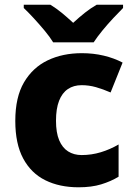

<svg xmlns="http://www.w3.org/2000/svg" viewBox="-20 -786 567 816"><path d="M314 10Q233 10 172.5 -20Q112 -50 78.5 -112.5Q45 -175 45 -272Q45 -373 82 -436Q119 -499 182.5 -529.5Q246 -560 328 -560Q377 -560 421 -549.5Q465 -539 501 -520L450 -393Q418 -407 388 -415.5Q358 -424 327 -424Q293 -424 268.5 -407.5Q244 -391 231 -357.5Q218 -324 218 -273Q218 -222 231.5 -190Q245 -158 269.5 -142.5Q294 -127 327 -127Q369 -127 408.5 -139Q448 -151 484 -172V-35Q451 -15 410 -2.5Q369 10 314 10ZM206 -606Q192 -629 169.5 -656Q147 -683 123.5 -708.5Q100 -734 81 -752V-766H194Q220 -750 242.5 -731.5Q265 -713 291 -689Q317 -713 341 -732Q365 -751 391 -766H503V-752Q486 -735 462 -709.5Q438 -684 415.5 -656.5Q393 -629 378 -606Z"/></svg>

Font: Noto Sans Syriac Eastern ExtraBold
Style: Regular
Weight: 800
Designer: Patrick Giasson and the Monotype Design Team
Foundry: Monotype Imaging Inc.
Version: Version 3.001